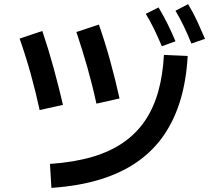

<svg xmlns="http://www.w3.org/2000/svg" viewBox="-20 -862 1040 930"><path d="M889 -591Q883 -477 855 -381.5Q827 -286 776 -210.5Q725 -135 648.5 -80.5Q572 -26 467.5 6.5Q363 39 229 48L222 -68Q338 -76 426.5 -102Q515 -128 578.5 -172.5Q642 -217 683.5 -279Q725 -341 747 -420.5Q769 -500 774 -596ZM172 -329Q153 -417 129 -503.5Q105 -590 75 -675L185 -712Q215 -623 239.5 -533.5Q264 -444 285 -354ZM447 -360Q428 -448 403.5 -534.5Q379 -621 350 -707L459 -743Q490 -654 514.5 -564.5Q539 -475 559 -385ZM764 -638Q744 -685 725.5 -723Q707 -761 686 -795L748 -826Q772 -786 792.5 -744.5Q813 -703 830 -662ZM907 -651Q888 -699 869 -737.5Q850 -776 830 -810L891 -842Q916 -801 935.5 -758.5Q955 -716 973 -674Z"/></svg>

Font: Murecho Thin Medium
Style: Regular
Weight: 500
Version: Version 1.010